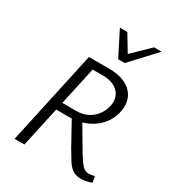

<svg xmlns="http://www.w3.org/2000/svg" viewBox="-213 -1033 1069 1169"><g transform="rotate(30 321.0 -449.0)"><path d="M66 0 209 -658H351Q408 -658 449 -642.5Q490 -627 514 -600Q538 -573 545 -536Q552 -499 541 -457Q530 -415 505.5 -382Q481 -349 447 -326.5Q413 -304 372.5 -292.5Q332 -281 289 -281H155L165 -335H307Q350 -335 383.5 -351.5Q417 -368 439.5 -397Q462 -426 471 -462Q485 -524 449 -563.5Q413 -603 335 -603H267L135 0ZM536 9Q502 9 478.5 -6.5Q455 -22 436 -52Q417 -82 393 -123L295 -301L356 -322L461 -144Q482 -109 498 -86Q514 -63 529 -52.5Q544 -42 562 -42Q571 -42 581.5 -43.5Q592 -45 603 -49L611 -6Q587 3 569 6Q551 9 536 9ZM370 -735 389 -777 523 -907H576L416 -735ZM370 -735 283 -907H335L413 -778L416 -735Z"/></g></svg>

Font: Ysabeau
Style: Italic
Weight: 400
Italic angle: -12°
Designer: Christian Thalmann (Catharsis Fonts)
Version: Version 2.000;gftools[0.9.27.dev2+g8671c4b]